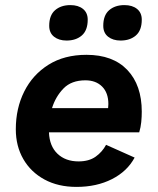

<svg xmlns="http://www.w3.org/2000/svg" viewBox="-20 -724 618 753"><path d="M280 9Q208 9 154.5 -20Q101 -49 71.5 -100Q42 -151 42 -217Q42 -299 75 -365Q108 -431 170 -470Q232 -509 319 -509Q423 -509 479.5 -449.5Q536 -390 536 -286Q536 -266 534 -245.5Q532 -225 526 -205H172Q174 -151 205.5 -121Q237 -91 288 -91Q329 -91 355 -109.5Q381 -128 396 -156L508 -106Q479 -52 419 -21.5Q359 9 280 9ZM315 -409Q260 -409 229 -377Q198 -345 184 -300H404Q405 -307 405 -316Q405 -360 380.5 -384.5Q356 -409 315 -409ZM453 -565Q423 -565 404 -580Q385 -595 385 -623Q385 -664 408 -684Q431 -704 468 -704Q499 -704 517.5 -689Q536 -674 536 -647Q536 -605 513 -585Q490 -565 453 -565ZM241 -565Q211 -565 192 -580Q173 -595 173 -623Q173 -664 196 -684Q219 -704 256 -704Q287 -704 305.5 -689Q324 -674 324 -647Q324 -605 301 -585Q278 -565 241 -565Z"/></svg>

Font: Work Sans SemiBold
Style: Italic
Weight: 600
Italic angle: -13°
Designer: Wei Huang
Foundry: Wei Huang
Version: Version 2.012; ttfautohint (v1.8.3)